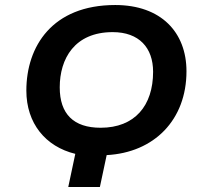

<svg xmlns="http://www.w3.org/2000/svg" viewBox="-20 -745 786 765"><path d="M280 -132 252 0H378L405 -127C594 -137 723 -267 723 -461C723 -616 622 -725 439 -725C188 -725 85 -560 85 -384C85 -254 161 -161 280 -132ZM381 -236C273 -236 218 -291 218 -397C218 -511 277 -617 429 -617C534 -617 590 -555 590 -459C590 -324 517 -236 381 -236Z"/></svg>

Font: Noto Sans SemiBold
Style: Italic
Weight: 600
Italic angle: -12°
Designer: Monotype Design Team
Foundry: Monotype Imaging Inc.
Version: Version 2.013